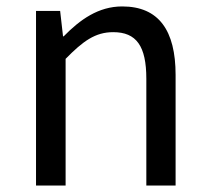

<svg xmlns="http://www.w3.org/2000/svg" viewBox="-20 -577 650 597"><path d="M92 0H184V-394C238 -449 276 -477 332 -477C404 -477 435 -434 435 -332V0H526V-344C526 -482 474 -557 360 -557C286 -557 229 -516 178 -464H176L167 -543H92Z"/></svg>

Font: Source Han Sans JP
Style: Regular
Weight: 400
Designer: Ryoko NISHIZUKA 西塚涼子 (kana, bopomofo & ideographs); Paul D. Hunt (Latin, Greek & Cyrillic); Sandoll Communications 산돌커뮤니
Foundry: Adobe
Version: Version 2.004;hotconv 1.0.118;makeotfexe 2.5.65603